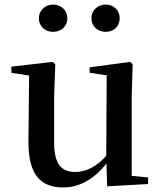

<svg xmlns="http://www.w3.org/2000/svg" viewBox="-20 -808 707 844"><path d="M213 -668C247 -668 276 -690 276 -728C276 -764 247 -788 213 -788C181 -788 151 -764 151 -728C151 -690 181 -668 213 -668ZM445 -668C478 -668 506 -690 506 -728C506 -764 478 -788 445 -788C411 -788 382 -764 382 -728C382 -690 411 -668 445 -668ZM451 11 631 1V-28L559 -35V-385L563 -525L553 -536L374 -512V-488L449 -477L447 -123C408 -79 361 -52 311 -52C252 -52 218 -84 218 -181V-385L223 -525L212 -536L30 -515V-488L108 -476L105 -187C104 -37 161 16 258 16C335 16 399 -27 448 -89Z"/></svg>

Font: Noto Serif CJK JP SemiBold
Style: Regular
Weight: 600
Designer: Ryoko NISHIZUKA 西塚涼子 (kana & ideographs); Frank Grießhammer (Latin, Greek & Cyrillic); Wenlong ZHANG 张文龙 (bopomofo); San
Foundry: Adobe
Version: Version 2.001;hotconv 1.1.0;makeotfexe 2.6.0